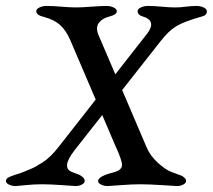

<svg xmlns="http://www.w3.org/2000/svg" viewBox="-40 -624 716 646"><path d="M196 -490Q182 -522 162 -540Q142 -558 108 -567Q82 -573 82 -586Q82 -594 93 -599Q104 -604 117 -604Q137 -604 167.5 -601.5Q198 -599 216 -599Q234 -599 267.5 -601.5Q301 -604 318 -604Q331 -604 342 -599Q353 -594 353 -586Q353 -575 330 -569Q305 -563 293 -547.5Q281 -532 291 -507L348 -374L456 -512Q488 -555 439 -569Q423 -574 423 -586Q423 -594 434 -599Q445 -604 458 -604Q478 -604 504.5 -601.5Q531 -599 549 -599Q567 -599 585.5 -601.5Q604 -604 621 -604Q634 -604 645 -599Q656 -594 656 -586Q656 -573 641 -569Q580 -552 553.5 -536Q527 -520 500 -485L371 -321L453 -129Q465 -100 491.5 -76Q518 -52 538 -45Q542 -44 549 -41Q556 -38 559.5 -37Q563 -36 568 -34Q573 -32 575.5 -30Q578 -28 581 -25.5Q584 -23 585 -20.5Q586 -18 586 -15Q586 -8 576.5 -3Q567 2 555 2Q554 2 507.5 -1Q461 -4 432 -4Q404 -4 365 -1Q326 2 323 2Q310 2 300 -3Q290 -8 290 -15Q290 -31 342 -44Q357 -48 363.5 -54Q370 -60 370.5 -67.5Q371 -75 366 -90Q361 -105 353 -123Q351 -127 350 -129L304 -237L212 -120Q164 -59 203 -45Q220 -39 226.5 -36Q233 -33 239 -27.5Q245 -22 245 -15Q245 -8 235.5 -3Q226 2 214 2Q212 2 171 -1Q130 -4 102 -4Q74 -4 45 -1Q16 2 13 2Q0 2 -10 -3Q-20 -8 -20 -15Q-20 -22 -12.5 -26.5Q-5 -31 11.5 -36Q28 -41 35 -44Q38 -45 55 -52Q72 -59 80 -63.5Q88 -68 103 -77.5Q118 -87 131.5 -100.5Q145 -114 159 -132L282 -289Z"/></svg>

Font: EB Garamond 08
Style: Italic
Weight: 400
Italic angle: -14°
Version: Version 0.016